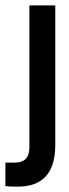

<svg xmlns="http://www.w3.org/2000/svg" viewBox="-65 -542 257 712"><path d="M-45 148C-29 150 -16 150 2 150C74 150 140 118 140 -4V-522H44V3C44 50 19 61 -12 61C-22 61 -35 61 -45 61Z"/></svg>

Font: Modon Arabic
Style: Bold
Weight: 700
Designer: Ahmedzaza
Foundry: Ahmedzaza
Version: Version 2.010